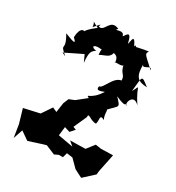

<svg xmlns="http://www.w3.org/2000/svg" viewBox="-182 -841 904 985"><g transform="rotate(30 270.0 -348.5)"><path d="M263 -607C302 -604 301 -585 305 -564C286 -574 359 -560 347 -581C357 -527 379 -540 379 -503C334 -498 316 -418 294 -420C287 -391 312 -401 334 -410C288 -336 250 -357 278 -341L223 -297L191 -284L178 -252L170 -196L144 -208L104 -149L11 -128L35 -46L47 29L66 -27L115 7C149 -3 180 -15 213 -24L268 -1L291 -12H315L323 -40L358 -35L402 9L449 33L509 -22L511 -42L533 -149L463 -147L429 -152L394 -107L304 -105L330 -83L241 -99L247 -151L279 -141L302 -167L284 -174L319 -252C315 -282 343 -243 376 -246C384 -271 366 -301 402 -282C386 -306 396 -351 384 -332C437 -389 444 -374 400 -422C484 -383 446 -427 468 -404C447 -403 467 -482 513 -433C452 -523 483 -536 452 -483C463 -574 451 -584 509 -538C452 -540 433 -559 434 -631C438 -601 477 -654 482 -623C425 -676 412 -681 424 -698C441 -709 364 -690 357 -689C373 -658 350 -714 348 -686C317 -752 320 -698 313 -682C296 -759 281 -712 270 -702C264 -741 205 -697 232 -724C171 -753 177 -670 139 -685C143 -703 148 -704 113 -666C111 -706 80 -702 138 -676C62 -618 84 -609 99 -609C87 -643 57 -631 56 -573C83 -548 77 -545 12 -571C64 -483 2 -521 67 -466L45 -476L147 -526L166 -485C161 -542 165 -554 190 -570C158 -574 158 -592 197 -591C229 -584 204 -622 211 -558C245 -579 277 -569 278 -636Z"/></g></svg>

Font: Asimov Aggro
Style: Condensed
Weight: 500
Designer: Google
Version: Version 2.000980; 2014